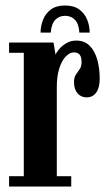

<svg xmlns="http://www.w3.org/2000/svg" viewBox="-20 -678 398 698"><path d="M13 0V-37.5H66.5V-486H13V-523.5H174.5L182 -479Q184.5 -486.5 194.5 -498.8Q204.5 -511 220.8 -520.8Q237 -530.5 257.5 -530.5Q287 -530.5 305.8 -511.8Q324.5 -493 333.5 -461.5Q342.5 -430 342.5 -392Q342.5 -359 329.8 -341.5Q317 -324 295 -324Q274.5 -324 261.8 -338.8Q249 -353.5 249 -379.5Q249 -396.5 256 -406.8Q263 -417 269.8 -426.8Q276.5 -436.5 276.5 -452Q276.5 -470.5 269.8 -479Q263 -487.5 248.5 -487.5Q234 -487.5 219.5 -473Q205 -458.5 195.8 -430.2Q186.5 -402 186.5 -361V-37.5H239V0ZM216.5 -658Q248.5 -658 268.2 -643.5Q288 -629 297 -606.2Q306 -583.5 306 -559.5H268.5Q266.5 -591.5 252.5 -606Q238.5 -620.5 216.5 -620.5Q195 -620.5 181 -606Q167 -591.5 164.5 -559.5H127.5Q127.5 -583.5 136.5 -606.2Q145.5 -629 165 -643.5Q184.5 -658 216.5 -658Z"/></svg>

Font: Imbue Thin 10pt
Style: Bold
Weight: 700
Version: Version 1.102